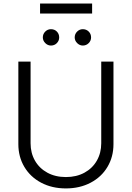

<svg xmlns="http://www.w3.org/2000/svg" viewBox="-20 -1056 747 1088"><path d="M623 -707V-239.3Q623 -167.5 589.1 -110.4Q555.2 -53.2 493.7 -20.8Q432.1 11.7 353.5 11.7Q274.4 11.7 213.1 -20.8Q151.9 -53.2 117.9 -110.4Q84 -167.5 84 -239.3V-707H153.3V-244.1Q153.3 -189 178.2 -145.5Q203.1 -102.1 248.5 -77.4Q293.9 -52.7 353.5 -52.7Q413.1 -52.7 458.5 -77.4Q503.9 -102.1 528.8 -145.8Q553.7 -189.5 553.7 -244.1V-707ZM222.7 -843.8Q222.7 -863.3 236.3 -877Q250 -890.6 268.6 -890.6Q289.1 -890.6 302.2 -877.2Q315.4 -863.8 315.4 -843.8Q315.4 -825.2 302 -811.5Q288.6 -797.9 268.6 -797.9Q250.5 -797.9 236.6 -811.8Q222.7 -825.7 222.7 -843.8ZM403.3 -843.8Q403.3 -863.3 417 -877Q430.7 -890.6 449.2 -890.6Q469.2 -890.6 482.7 -877.2Q496.1 -863.8 496.1 -843.8Q496.1 -825.2 482.4 -811.5Q468.8 -797.9 449.2 -797.9Q431.2 -797.9 417.2 -811.8Q403.3 -825.7 403.3 -843.8ZM502 -979.5H207V-1036.1H502Z"/></svg>

Font: Pretendard GOV Light
Style: Regular
Weight: 300
Designer: Base glyphs from Inter by Rasmus Andersson; Hangeul glyphs from Noto Sans CJK(Source Han Sans) by Jang Soo-young and Kan
Foundry: Kil Hyung-jin
Version: Version 1.309